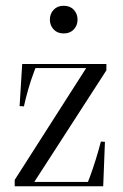

<svg xmlns="http://www.w3.org/2000/svg" viewBox="-20 -646 428 666"><path d="M349 -424V-402L99 -15H285L292 -33Q313 -90 330 -155L344 -154L338 0H31V-22L279 -410H103L97 -394Q87 -368 77.5 -334.5Q68 -301 63 -277L48 -278L57 -424ZM153 -578Q153 -598 166 -612Q179 -626 201 -626Q223 -626 236 -612Q249 -598 249 -578Q249 -558 236 -544Q223 -530 201 -530Q179 -530 166 -544Q153 -558 153 -578Z"/></svg>

Font: Libre Caslon Display
Style: Regular
Weight: 400
Designer: Pablo Impallari, Rodrigo Fuenzalida
Foundry: Pablo Impallari, Rodrigo Fuenzalida
Version: Version 1.002; ttfautohint (v1.5)